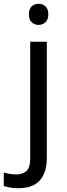

<svg xmlns="http://www.w3.org/2000/svg" viewBox="-75 -757 353 1017"><path d="M22 240Q-3 240 -22 236.5Q-41 233 -55 228V157Q-40 161 -24 164Q-8 167 11 167Q43 167 64 149.5Q85 132 85 83V-536H173V80Q173 130 157 166Q141 202 108 221Q75 240 22 240ZM78 -681Q78 -710 93 -723.5Q108 -737 130 -737Q150 -737 165.5 -723.5Q181 -710 181 -681Q181 -653 165.5 -639Q150 -625 130 -625Q108 -625 93 -639Q78 -653 78 -681Z"/></svg>

Font: bangla115
Style: Regular
Weight: 400
Designer: Jelle Bosma - Monotype Design Team
Foundry: Monotype Imaging Inc.
Version: Version 2.003